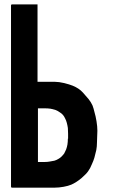

<svg xmlns="http://www.w3.org/2000/svg" viewBox="-20 -860 520 877"><path d="M411.1 -349.6Q417 -330.1 420.9 -305.7Q424.8 -282.2 424.8 -262.7Q424.8 -245.1 422.9 -208Q422.9 -191.4 419.9 -174.8Q416 -157.2 411.1 -139.6Q407.2 -126 399.4 -109.4Q392.6 -91.8 382.8 -78.1Q375 -66.4 351.6 -45.9Q328.1 -26.4 305.7 -16.6Q292 -10.7 270.5 -6.8Q249 -2.9 230.5 -2.9Q165 -2.9 35.2 -2.9Q33.2 -2.9 31.2 -3.9Q30.3 -5.9 30.3 -7.8Q30.3 -94.7 30.3 -267.6Q30.3 -338.9 30.3 -481.4Q30.3 -525.4 30.3 -613.3Q30.3 -687.5 30.3 -835Q30.3 -836.9 31.2 -838.9Q33.2 -839.8 35.2 -839.8Q74.2 -839.8 151.4 -839.8Q151.4 -721.7 151.4 -486.3Q177.7 -486.3 230.5 -486.3Q249 -486.3 273.4 -480.5Q296.9 -474.6 311.5 -468.8Q340.8 -457 358.4 -437.5Q376 -418 384.8 -407.2Q395.5 -393.6 402.3 -378.9Q408.2 -363.3 411.1 -349.6ZM291 -226.6Q291 -234.4 291 -249Q291 -263.7 290 -275.4Q288.1 -288.1 285.2 -298.8Q282.2 -310.5 277.3 -319.3Q273.4 -328.1 267.6 -335Q260.7 -342.8 252 -347.7Q244.1 -353.5 234.4 -357.4Q224.6 -360.4 211.9 -363.3Q199.2 -365.2 184.6 -365.2Q173.8 -365.2 153.3 -365.2Q153.3 -332 153.3 -266.6Q153.3 -217.8 153.3 -120.1Q154.3 -120.1 157.2 -120.1Q166 -120.1 184.6 -120.1Q196.3 -120.1 207 -122.1Q218.8 -124 228.5 -126Q238.3 -128.9 246.1 -133.8Q254.9 -138.7 260.7 -144.5Q267.6 -151.4 273.4 -159.2Q278.3 -168 282.2 -177.7Q286.1 -188.5 288.1 -200.2Q290 -212.9 290 -226.6Q291 -226.6 291 -226.6Z"/></svg>

Font: Typeface
Style: Regular
Weight: 400
Version: Version 1.0